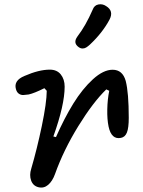

<svg xmlns="http://www.w3.org/2000/svg" viewBox="-20 -847 660 885"><path d="M157.5 16Q132.5 10 123.5 -14.8Q114.5 -39.5 124 -69.5Q150.5 -160 172.8 -266.5Q195 -373 195.5 -428.5L184.5 -440.5Q137.5 -417 112 -411.5Q99 -409.5 87.8 -409Q76.5 -408.5 67 -415Q57.5 -421.5 53.5 -436Q42 -476 93 -497Q159.5 -526 209.5 -526Q242.5 -526 260.2 -503.8Q278 -481.5 278 -447.5Q278 -363.5 226 -218L238 -215Q276.5 -302.5 318.2 -370Q360 -437.5 408.2 -481.5Q456.5 -525.5 499 -525.5Q545 -525.5 559.5 -474Q573.5 -419 573.5 -304Q573.5 -257.5 565 -236.2Q556.5 -215 537.5 -211.5Q493.5 -202.5 480.5 -263.5Q473.5 -297 474.5 -343.2Q475.5 -389.5 483.5 -428.5L470 -435Q409.5 -376.5 341.2 -266Q273 -155.5 233.5 -44.5Q221.5 -11.5 201.8 5.2Q182 22 157.5 16ZM337 -679Q315 -649 343 -629.5Q351.5 -623.5 360.5 -623.5Q369.5 -623.5 377 -628Q384.5 -632.5 394.5 -641.5Q452 -695.5 484.5 -756Q506 -796.5 469 -819Q453 -830 433.8 -826.5Q414.5 -823 407 -802Q375 -728.5 337 -679Z"/></svg>

Font: Monaspace Radon
Style: Regular
Weight: 400
Designer: Riley Cran & the Lettermatic Team
Foundry: Lettermatic
Version: Version 1.000 (Monaspace Radon)